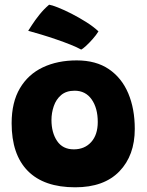

<svg xmlns="http://www.w3.org/2000/svg" viewBox="-20 -787 625 817"><path d="M300 10Q167 10 98.2 -59.8Q29.5 -129.5 29.5 -262.5Q29.5 -352 64.8 -411.5Q100 -471 162.5 -500.5Q225 -530 306.5 -530Q388.5 -530 443.2 -492.8Q498 -455.5 525.8 -389.8Q553.5 -324 553.5 -238.5Q553.5 -125.5 488 -57.8Q422.5 10 300 10ZM294 -151.5Q340 -151.5 368 -182.5Q396 -213.5 396 -268Q396 -327 370 -364Q344 -401 297.5 -401Q262 -401 240.2 -382.5Q218.5 -364 208.8 -335.2Q199 -306.5 199 -276.5Q199 -222.5 223 -187Q247 -151.5 294 -151.5ZM189 -767Q200.5 -765.5 226.5 -755.2Q252.5 -745 284.8 -728.5Q317 -712 347.8 -692.5Q378.5 -673 399 -653.5Q389.5 -638 374.5 -621Q359.5 -604 345.5 -591.2Q331.5 -578.5 325.5 -576Q308.5 -585.5 280.5 -596.8Q252.5 -608 219.8 -619.2Q187 -630.5 155.5 -640Q124 -649.5 100 -656Q104 -662 116.5 -681.5Q129 -701 147.8 -724.5Q166.5 -748 189 -767Z"/></svg>

Font: Grandstander ExtraBold
Style: Regular
Weight: 800
Designer: Tyler Finck
Foundry: Etcetera Type Co
Version: Version 1.200; ttfautohint (v1.8.3)